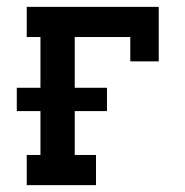

<svg xmlns="http://www.w3.org/2000/svg" viewBox="-20 -540 540 560"><path d="M58 0V-88H98V-216H29V-284H98V-432H58V-520H443V-361H360V-432H198V-284H292V-216H198V-88H260V0Z"/></svg>

Font: Iosevka Curly Slab Semibold
Style: Regular
Weight: 600
Monospace: yes
Designer: Belleve Invis
Foundry: Belleve Invis
Version: Version 22.1.2; ttfautohint (v1.8.4)